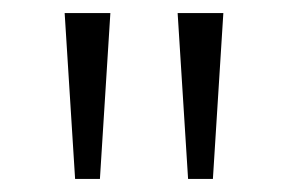

<svg xmlns="http://www.w3.org/2000/svg" viewBox="-20 -745 441 294"><path d="M268 -471 252 -725H322L306 -471ZM95 -471 79 -725H149L133 -471Z"/></svg>

Font: REM Medium ExtraLight
Style: Regular
Weight: 250
Version: Version 1.005;gftools[0.9.28]